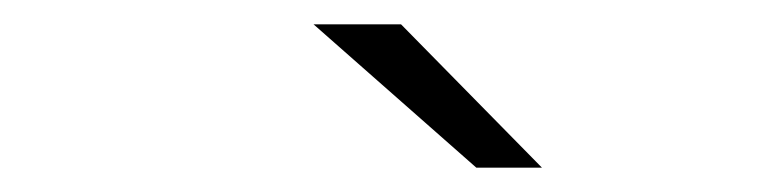

<svg xmlns="http://www.w3.org/2000/svg" viewBox="-20 -745 640 158"><path d="M372 -607 238 -725H310L426 -607Z"/></svg>

Font: Montserrat Light
Style: Italic
Weight: 300
Italic angle: -11.3°
Designer: Julieta Ulanovsky
Foundry: Julieta Ulanovsky
Version: Version 9.000; ttfautohint (v1.8.4.7-5d5b)